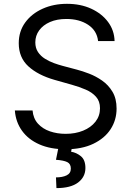

<svg xmlns="http://www.w3.org/2000/svg" viewBox="-20 -757 678 990"><path d="M485.8 -545.4Q479.5 -599.6 434.1 -629.4Q388.7 -659.2 322.3 -659.2Q273.9 -659.2 238 -643.6Q202.1 -627.9 182.1 -600.6Q162.1 -573.2 162.1 -538.6Q162.1 -509.3 176 -488.5Q189.9 -467.8 211.9 -454.1Q233.9 -440.4 258.1 -431.6Q282.2 -422.9 302.7 -417.5L376.5 -397.9Q404.8 -390.6 439.7 -377.2Q474.6 -363.8 506.8 -341.3Q539.1 -318.8 560.1 -283.7Q581.1 -248.5 581.1 -197.3Q581.1 -138.2 550.3 -90.8Q519.5 -43.5 460.7 -15.4Q401.9 12.7 318.4 12.7Q240.2 12.7 183.1 -12.5Q126 -37.6 93.5 -82.8Q61 -127.9 56.6 -187.5H147.9Q151.4 -146.5 175.5 -119.6Q199.7 -92.8 237.3 -79.8Q274.9 -66.9 318.4 -66.9Q368.7 -66.9 408.7 -83.3Q448.7 -99.6 472.2 -129.4Q495.6 -159.2 495.6 -198.7Q495.6 -234.9 475.3 -257.8Q455.1 -280.8 422.1 -294.9Q389.2 -309.1 351.1 -319.8L261.2 -345.2Q175.8 -369.6 126.2 -415Q76.7 -460.4 76.7 -534.2Q76.7 -595.2 109.9 -640.9Q143.1 -686.5 199.5 -711.9Q255.9 -737.3 325.2 -737.3Q395.5 -737.3 450.2 -712.2Q504.9 -687 537.1 -643.8Q569.3 -600.6 570.8 -545.4ZM282.7 -2.9H352.1L346.7 25.4Q374.5 29.8 397.5 48.8Q420.4 67.9 420.4 109.4Q420.4 155.3 382.6 184.1Q344.7 212.9 271 212.9L268.6 157.7Q301.8 157.7 323.5 147.2Q345.2 136.7 345.2 112.3Q345.2 87.9 326.9 78.9Q308.6 69.8 268.6 66.9Z"/></svg>

Font: Sahel VF Regular
Style: Regular
Weight: 400
Foundry: Saber Rastikerdar (saber.rastikerdar@gmail.com)
Version: Version 3.4.0